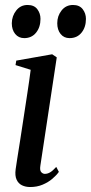

<svg xmlns="http://www.w3.org/2000/svg" viewBox="-20 -742 366 773"><path d="M101.5 11Q83 11 68.5 4Q54 -3 46.8 -18.8Q39.5 -34.5 43 -60.5Q44.5 -71.5 49.2 -101.8Q54 -132 60.8 -175Q67.5 -218 75 -267.5Q82.5 -317 90.2 -367.2Q98 -417.5 103.5 -461L42.5 -480L45.5 -498L190 -523.5L208.5 -511L142.5 -75Q139.5 -56 146 -49Q152.5 -42 160.5 -42Q171 -42 181.2 -47.8Q191.5 -53.5 206.5 -70L217 -50Q207 -36 190.5 -22Q174 -8 151.5 1.5Q129 11 101.5 11ZM77.5 -588.5Q55 -588.5 41.2 -605.2Q27.5 -622 27.5 -648.5Q28 -678 45.5 -700Q63 -722 91 -722Q117.5 -722 130.2 -705Q143 -688 143 -666Q143 -632.5 125.2 -610.5Q107.5 -588.5 77.5 -588.5ZM260 -588.5Q237.5 -588.5 224 -605.2Q210.5 -622 210.5 -648.5Q210.5 -678 228 -700Q245.5 -722 274 -722Q300 -722 313 -705Q326 -688 326 -666Q326 -632.5 308.2 -610.5Q290.5 -588.5 260 -588.5Z"/></svg>

Font: Merriweather 120pt
Style: Italic
Weight: 400
Italic angle: -7.8°
Version: Version 2.101